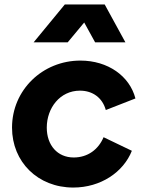

<svg xmlns="http://www.w3.org/2000/svg" viewBox="-20 -830 662 862"><path d="M284 -640 358 -729 407 -640H543L450 -810H271L131 -640ZM309 12C432 12 534 -57 572 -153L445 -214C422 -159 374 -123 311 -123C238 -123 190 -178 190 -257C190 -345 249 -423 339 -423C396 -423 440 -391 455 -336L588 -388C562 -489 464 -558 341 -558C171 -558 34 -426 34 -257C34 -103 150 12 309 12Z"/></svg>

Font: Plus Jakarta Sans ExtraBold
Style: Italic
Weight: 800
Italic angle: -8°
Designer: Gumpita Rahayu
Foundry: Tokotype
Version: Version 2.071;gftools[0.9.30]